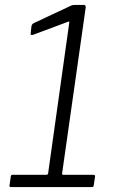

<svg xmlns="http://www.w3.org/2000/svg" viewBox="-20 -762 484 782"><path d="M360 -50Q369 -50 367 -42L362 -8Q361 -3 359.5 -1.5Q358 0 354 0H26Q21 0 19.5 -1.5Q18 -3 19 -8L24 -44Q25 -47 26 -48.5Q27 -50 31 -50H169Q175 -50 176 -56L262 -669Q263 -673 261.5 -674Q260 -675 256 -673L114 -620Q103 -617 105 -627L108 -654Q109 -660 111.5 -663Q114 -666 118 -668L265 -737Q273 -741 278 -741.5Q283 -742 290 -742H321Q330 -742 329 -731L233 -56Q232 -50 238 -50H360Z"/></svg>

Font: Libre Franklin ExtraLight
Style: Italic
Weight: 250
Italic angle: -8°
Designer: Pablo Impallari, Rodrigo Fuenzalida, Nhung Nguyen
Foundry: Impallari Type
Version: Version 3.000